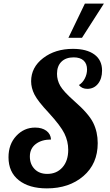

<svg xmlns="http://www.w3.org/2000/svg" viewBox="-20 -1020 610 1061"><path d="M554 -1000 433 -811H358L449 -1000ZM152 -571Q152 -648 218.5 -699Q285 -750 383 -750Q459 -750 501.5 -719Q544 -688 544 -630Q544 -585 521.5 -557Q499 -529 462 -529Q448 -529 436.5 -534Q425 -539 416 -550Q436 -562 448.5 -586Q461 -610 461 -636Q461 -668 442 -685.5Q423 -703 387 -703Q344 -703 319.5 -679Q295 -655 295 -612Q295 -577 313 -545.5Q331 -514 391 -461Q470 -392 495 -341.5Q520 -291 520 -229Q520 -115 441 -47Q362 21 239 21Q141 21 84 -24Q27 -69 27 -151Q27 -223 70 -269Q113 -315 174 -315Q212 -315 236 -297.5Q260 -280 262 -249Q210 -249 177.5 -224Q145 -199 145 -155Q145 -113 171 -86Q197 -59 241 -59Q293 -59 325 -95Q357 -131 357 -192Q357 -239 336 -282Q315 -325 249 -397Q189 -461 170.5 -497.5Q152 -534 152 -571Z"/></svg>

Font: Galada
Style: Regular
Weight: 400
Designer: Latin by Pablo Impallari, Bengali by Jeremie Hornus, Yoann Minet, and Juan Bruce
Foundry: black foundry
Version: Version 1.261;PS 1.261;hotconv 1.0.86;makeotf.lib2.5.63406